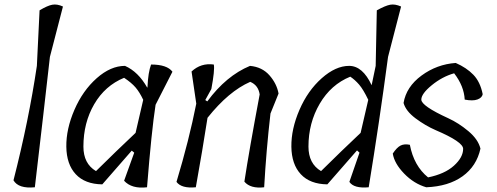

<svg xmlns="http://www.w3.org/2000/svg" viewBox="-20 -833 2212 854"><path d="M144 -540 156 -787Q191 -808 212.5 -812Q234 -816 260 -804L202 -580Q177 -357 135 0Q62 7 40 -31Q108 -297 144 -540Z M566 -163 435 -13Q358 -14 317 -58Q276 -102 275 -180.5Q274 -259 311 -344.5Q348 -430 410 -485Q472 -540 536 -540Q595 -514 635 -443L636 -446Q639 -512 652 -546Q723 -546 747 -514L672 -367Q654 -251 634 0Q566 8 532 -29L577 -154ZM351 -181Q351 -105 407 -72Q498 -162 583 -242L617 -389Q601 -423 583 -444Q565 -465 532 -487Q447 -452 399 -369.5Q351 -287 351 -181Z M893 -388 902 -382Q986 -496 1092 -540Q1146 -535 1178.5 -498Q1211 -461 1219 -417L1183 -328Q1164 -162 1155 0Q1094 7 1067 -25Q1088 -163 1135 -413Q1129 -454 1093 -469Q997 -427 903 -309Q881 -167 851 0Q787 6 765 -24Q821 -210 853 -372L832 -515Q874 -554 931 -546Q936 -522 920 -437Z M1568 -164 1436 -13Q1359 -14 1318 -58Q1277 -102 1276 -180.5Q1275 -259 1312 -344.5Q1349 -430 1411 -485Q1473 -540 1533 -540Q1593 -540 1633 -454Q1645 -510 1651 -540L1656 -787Q1694 -808 1715.5 -812Q1737 -816 1764 -804L1706 -580Q1667 -287 1620 0Q1554 6 1534 -24L1579 -154ZM1352 -181Q1352 -105 1408 -72Q1499 -162 1584 -242L1618 -389Q1596 -435 1577.5 -456.5Q1559 -478 1538 -492Q1452 -457 1402 -371.5Q1352 -286 1352 -181Z M2040 -171Q2040 -202 1918 -254Q1872 -274 1828.5 -306.5Q1785 -339 1775 -375Q1787 -447 1855 -497Q1923 -547 2007 -553Q2055 -532 2085.5 -500.5Q2116 -469 2127 -414Q2124 -398 2103.5 -390.5Q2083 -383 2047 -390Q2044 -450 2000 -507Q1947 -492 1900.5 -454Q1854 -416 1854 -390Q1854 -362 1974 -307Q2020 -286 2063.5 -249.5Q2107 -213 2117 -172Q2100 -94 2037.5 -49Q1975 -4 1876 0Q1821 -16 1777.5 -61Q1734 -106 1727 -150Q1745 -177 1761.5 -185.5Q1778 -194 1803 -189Q1821 -95 1884 -44Q1958 -59 1999 -96Q2040 -133 2040 -171Z"/></svg>

Font: Tillana
Style: Regular
Weight: 400
Designer: Lipi Raval (Devanagari, Latin), Jonny Pinhorn (Latin)
Foundry: Indian Type Foundry
Version: Version 2.003;PS 1.0;hotconv 1.0.79;makeotf.lib2.5.61930; tt